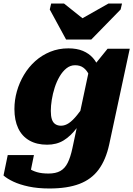

<svg xmlns="http://www.w3.org/2000/svg" viewBox="-51 -827 759 1092"><path d="M325 -602H468L635 -773L643 -807H566L370 -696L456 -693L313 -807H240L232 -773ZM361 15 455 -427 463 -429 561 -550H687L570 -5Q551 82 510 137.5Q469 193 400.5 219Q332 245 230 245Q164 245 112.5 234Q61 223 25 206Q-11 189 -31 171L-7 55H142L115 187Q102 184 94 173.5Q86 163 83 150Q80 137 81.5 125Q83 113 88 107Q99 119 115.5 131.5Q132 144 159 152Q186 160 225 160Q266 160 292 145.5Q318 131 334 99Q350 67 361 15ZM527 -363 472 -346Q466 -378 454.5 -402.5Q443 -427 424 -441.5Q405 -456 376 -456Q349 -456 327 -438.5Q305 -421 288 -392Q271 -363 260 -328.5Q249 -294 243.5 -259.5Q238 -225 238 -196Q238 -167 244 -148.5Q250 -130 263.5 -121Q277 -112 296 -112Q319 -112 341 -127Q363 -142 387.5 -172.5Q412 -203 444 -249L460 -214Q422 -147 386.5 -100Q351 -53 311 -28.5Q271 -4 217 -4Q158 -4 116 -28Q74 -52 52.5 -97.5Q31 -143 31 -207Q31 -258 45 -307.5Q59 -357 85.5 -401.5Q112 -446 149.5 -479.5Q187 -513 234.5 -532.5Q282 -552 338 -552Q386 -552 420.5 -537.5Q455 -523 477.5 -497.5Q500 -472 512 -438Q524 -404 527 -363Z"/></svg>

Font: Roboto Serif ExtraBold
Style: Italic
Weight: 800
Italic angle: -10°
Version: Version 1.007